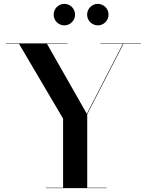

<svg xmlns="http://www.w3.org/2000/svg" viewBox="-20 -975 760 995"><path d="M431.5 -899C431.5 -868.5 456.5 -843.5 487 -843.5C517.5 -843.5 542.5 -868.5 542.5 -899C542.5 -930 517.5 -955 487 -955C456.5 -955 431.5 -930 431.5 -899ZM258 -899C258 -868.5 283 -843.5 313.5 -843.5C344 -843.5 369 -868.5 369 -899C369 -930 344 -955 313.5 -955C283 -955 258 -930 258 -899ZM217 -2V0H532.5V-2H432V-383L620 -748H710V-750H500V-748H617L430 -385L223.5 -748H330V-750H10V-748H78.5L307 -360V-2Z"/></svg>

Font: Bodoni* 96pt Medium
Style: Regular
Weight: 500
Version: Version 2.3